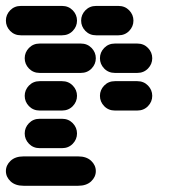

<svg xmlns="http://www.w3.org/2000/svg" viewBox="-44 -631 564 638"><path d="M34.2 -13.7H215.8Q243.2 -13.7 258.8 -28.3Q274.4 -43 274.4 -62.5Q274.4 -82 258.8 -96.7Q243.2 -111.3 215.8 -111.3H34.2Q6.8 -111.3 -8.8 -96.7Q-24.4 -82 -24.4 -62.5Q-24.4 -43 -8.8 -28.3Q6.8 -13.7 34.2 -13.7ZM87.9 -138.7H162.1Q183.6 -138.7 197.8 -153.3Q211.9 -168 211.9 -187.5Q211.9 -207 197.8 -221.7Q183.6 -236.3 162.1 -236.3H87.9Q66.4 -236.3 52.2 -221.7Q38.1 -207 38.1 -187.5Q38.1 -168 52.2 -153.3Q66.4 -138.7 87.9 -138.7ZM87.9 -263.7H162.1Q183.6 -263.7 197.8 -278.3Q211.9 -293 211.9 -312.5Q211.9 -332 197.8 -346.7Q183.6 -361.3 162.1 -361.3H87.9Q66.4 -361.3 52.2 -346.7Q38.1 -332 38.1 -312.5Q38.1 -293 52.2 -278.3Q66.4 -263.7 87.9 -263.7ZM337.9 -263.7H412.1Q433.6 -263.7 447.8 -278.3Q461.9 -293 461.9 -312.5Q461.9 -332 447.8 -346.7Q433.6 -361.3 412.1 -361.3H337.9Q316.4 -361.3 302.2 -346.7Q288.1 -332 288.1 -312.5Q288.1 -293 302.2 -278.3Q316.4 -263.7 337.9 -263.7ZM87.9 -388.7H224.6Q246.1 -388.7 260.3 -403.3Q274.4 -418 274.4 -437.5Q274.4 -457 260.3 -471.7Q246.1 -486.3 224.6 -486.3H87.9Q66.4 -486.3 52.2 -471.7Q38.1 -457 38.1 -437.5Q38.1 -418 52.2 -403.3Q66.4 -388.7 87.9 -388.7ZM337.9 -388.7H412.1Q433.6 -388.7 447.8 -403.3Q461.9 -418 461.9 -437.5Q461.9 -457 447.8 -471.7Q433.6 -486.3 412.1 -486.3H337.9Q316.4 -486.3 302.2 -471.7Q288.1 -457 288.1 -437.5Q288.1 -418 302.2 -403.3Q316.4 -388.7 337.9 -388.7ZM25.4 -513.7H162.1Q183.6 -513.7 197.8 -528.3Q211.9 -543 211.9 -562.5Q211.9 -582 197.8 -596.7Q183.6 -611.3 162.1 -611.3H25.4Q3.9 -611.3 -10.3 -596.7Q-24.4 -582 -24.4 -562.5Q-24.4 -543 -10.3 -528.3Q3.9 -513.7 25.4 -513.7ZM275.4 -513.7H349.6Q371.1 -513.7 385.3 -528.3Q399.4 -543 399.4 -562.5Q399.4 -582 385.3 -596.7Q371.1 -611.3 349.6 -611.3H275.4Q253.9 -611.3 239.7 -596.7Q225.6 -582 225.6 -562.5Q225.6 -543 239.7 -528.3Q253.9 -513.7 275.4 -513.7Z"/></svg>

Font: Workbench
Style: Regular
Weight: 400
Designer: Jens Kutilek
Foundry: Jens Kutilek
Version: Version 2.001